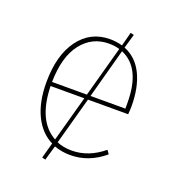

<svg xmlns="http://www.w3.org/2000/svg" viewBox="-121 -682 769 844"><g transform="rotate(20 263.0 -260.0)"><path d="M459 -246H271L210 -24Q240 -11 280 -11Q358 -11 427 -68L439 -51Q367 10 280 10Q241 10 205 -3L185 66L169 62L189 -11Q134 -38 103.5 -101Q73 -164 73 -255Q73 -382 127 -455.5Q181 -529 272 -529Q301 -529 330 -521L347 -586L363 -582L344 -516Q402 -493 431.5 -432.5Q461 -372 461 -284Q461 -268 459 -246ZM274 -509Q196 -509 147 -446.5Q98 -384 96 -265H259L324 -502Q303 -509 274 -509ZM439 -292Q439 -455 339 -497L276 -265H439ZM195 -32 254 -246H96Q100 -84 195 -32Z"/></g></svg>

Font: FiraGO Thin
Style: Regular
Weight: 100
Designer: bBox Type
Foundry: bBox Type GmbH
Version: Version 1.001;PS 001.001;hotconv 1.0.88;makeotf.lib2.5.64775